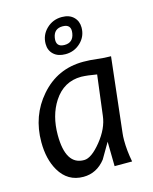

<svg xmlns="http://www.w3.org/2000/svg" viewBox="-113 -814 716 900"><g transform="rotate(-15 245.0 -364.0)"><path d="M247.1 -566.4Q210.9 -566.4 189.9 -585.9Q168.9 -605.5 168.9 -636.7Q168.9 -679.7 199.7 -709.5Q230.5 -739.3 274.4 -739.3Q310.5 -739.3 331.1 -719.2Q351.6 -699.2 351.6 -668Q351.6 -625 320.8 -595.7Q290 -566.4 247.1 -566.4ZM266.6 -696.3Q224.6 -696.3 217.8 -653.3Q210.9 -609.4 253.9 -609.4Q295.9 -609.4 302.7 -653.3Q309.6 -696.3 266.6 -696.3ZM365.2 -436.5Q321.3 -444.3 290 -445.3Q205.1 -445.3 156.2 -370.1Q113.3 -303.7 113.3 -210Q113.3 -63.5 203.1 -64.5Q238.3 -64.5 286.1 -123.5Q334 -182.6 340.8 -242.2ZM450.2 -502 409.2 -140.6Q407.2 -125 407.2 -105.5Q407.2 -55.7 418 0H333L331.1 -119.1Q308.6 -82 287.1 -43.9Q244.1 10.7 179.7 10.7Q103.5 10.7 63.5 -57.6Q30.3 -114.3 30.3 -197.3Q30.3 -325.2 109.4 -416Q191.4 -510.7 317.4 -510.7Q349.6 -510.7 384.3 -506.3Q418.9 -502 450.2 -502Z"/></g></svg>

Font: Puritan
Style: Italic
Weight: 400
Version: 2.0a